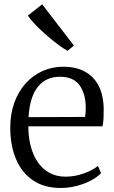

<svg xmlns="http://www.w3.org/2000/svg" viewBox="-20 -878 540 908"><path d="M267 11Q189.5 11 136.2 -25Q83 -61 55.8 -125.5Q28.5 -190 28.5 -274.5Q28.5 -339.5 47.8 -392.5Q67 -445.5 101.2 -483.5Q135.5 -521.5 181.2 -542Q227 -562.5 279.5 -562.5Q367.5 -562.5 417.5 -512.5Q467.5 -462.5 470.5 -366.5Q470.5 -338 469.5 -317.2Q468.5 -296.5 464.5 -280.5H114Q114 -231 125 -187.8Q136 -144.5 158 -112Q180 -79.5 213.2 -61Q246.5 -42.5 290.5 -42.5Q333.5 -42.5 376.8 -58Q420 -73.5 443 -93.5L458 -59Q439 -39.5 408.8 -23.8Q378.5 -8 341.5 1.5Q304.5 11 267 11ZM115 -324 382.5 -325Q384 -333.5 384.8 -346.8Q385.5 -360 385.5 -369Q385.5 -432.5 357 -473.8Q328.5 -515 263 -515Q231.5 -515 205.8 -503.8Q180 -492.5 160.5 -469.2Q141 -446 129.5 -410Q118 -374 115 -324ZM299 -638Q281 -647.5 253.8 -667.8Q226.5 -688 197.5 -713.5Q168.5 -739 145.5 -763.2Q122.5 -787.5 112 -804.5L179.5 -857.5L329.5 -662.5L300 -638Z"/></svg>

Font: Merriweather 36pt Light
Style: Regular
Weight: 300
Designer: Eben Sorkin
Foundry: Eben Sorkin
Version: Version 2.100